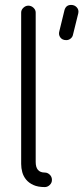

<svg xmlns="http://www.w3.org/2000/svg" viewBox="-20 -760 339 780"><path d="M162 -59Q173 -59 182 -50.5Q191 -42 191 -29Q191 -17 182 -8.5Q173 0 162 0Q134 0 115.5 -8.5Q97 -17 86 -30.5Q75 -44 70.5 -60.5Q66 -77 66 -94V-709Q66 -720 75 -728.5Q84 -737 95 -737Q107 -737 116 -728.5Q125 -720 125 -709V-102Q125 -59 162 -59ZM242 -719Q248 -740 269 -740Q283 -740 292 -730Q301 -720 298 -706L276 -617Q274 -609 266.5 -603Q259 -597 249 -597Q233 -597 225 -608Q217 -619 221 -633Z"/></svg>

Font: VDS
Style: Thin
Weight: 100
Width: 0
Designer: artmaker
Foundry: artmaker
Version: Version 1.000 2012 initial release